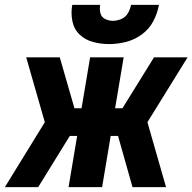

<svg xmlns="http://www.w3.org/2000/svg" viewBox="-45 -764 786 784"><path d="M-25 0H111L240 -209H270L235 0H372L407 -209H437L496 0H633L557 -265L721 -530H584L455 -322H425L460 -530H323L288 -322H259L199 -530H62L138 -265ZM400 -584Q434 -584 468.5 -592.5Q503 -601 533.5 -623Q564 -645 581 -677.5Q598 -710 604 -744H490Q487 -727 477.5 -710.5Q468 -694 450.5 -686.5Q433 -679 416 -679Q399 -679 384 -686.5Q369 -694 365 -710.5Q361 -727 364 -744H250Q244 -711 250.5 -678Q257 -645 280 -623Q303 -601 335 -592.5Q367 -584 400 -584Z"/></svg>

Font: Iosevka Sparkle Extrabold
Style: Italic
Weight: 800
Italic angle: -9°
Designer: Belleve Invis
Foundry: Belleve Invis
Version: Version 4.5.0; ttfautohint (v1.8.3)